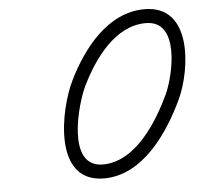

<svg xmlns="http://www.w3.org/2000/svg" viewBox="-46 -608 721 687"><g transform="rotate(-5 314.5 -264.5)"><path d="M591.6 -228.5C639.7 -331.8 669.5 -560.3 497.4 -560.3C364.7 -560.3 272.7 -438.6 219.5 -331.1C219.5 -331.1 219.5 -331.1 219.6 -331.1C219.6 -331.1 219.6 -331.1 219.6 -331.1C168.7 -228.7 117.2 30.3 301.2 30.3C442.2 30.3 538.8 -115.8 591.6 -228.4C591.6 -228.4 591.6 -228.4 591.6 -228.4C591.6 -228.4 591.6 -228.5 591.6 -228.5ZM264.4 -308.9C308.1 -397.4 386.1 -510.3 497.4 -510.3C621.2 -510.3 577.2 -316.1 546.3 -249.5C546.3 -249.5 546.3 -249.6 546.3 -249.6C546.3 -249.6 546.3 -249.6 546.3 -249.6C503.1 -157.4 419.5 -19.7 301.2 -19.7C169.3 -19.7 232.1 -243.8 264.3 -308.9C264.3 -308.9 264.4 -308.9 264.4 -308.9C264.4 -308.9 264.4 -308.9 264.4 -308.9Z"/></g></svg>

Font: FRB American Cursive Guidelines Semibold
Style: Italic
Weight: 600
Italic angle: -25°
Version: Version 2.0;Modular Font Editor K font №1